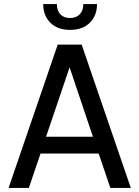

<svg xmlns="http://www.w3.org/2000/svg" viewBox="-20 -918 680 938"><path d="M191 -898H258Q258 -866 275 -848Q292 -830 322 -830Q352 -830 369.5 -848Q387 -866 387 -898H454Q454 -842 419 -807Q384 -772 322 -772Q261 -772 226 -807Q191 -842 191 -898ZM22 0 262 -700H379L619 0H519L462 -168H178L121 0ZM205 -250H434L320 -589Z"/></svg>

Font: Haskoy Medium
Style: Regular
Weight: 500
Designer: Ertekin Erdin
Foundry: Ertekin Erdin
Version: Version 1.500; ttfautohint (v1.8.3)